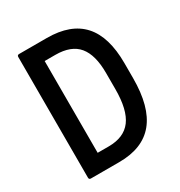

<svg xmlns="http://www.w3.org/2000/svg" viewBox="-157 -765 821 875"><g transform="rotate(-30 253.5 -327.5)"><path d="M69 0Q59 0 59 -10V-645Q59 -655 69 -655H215Q340 -655 402 -586.5Q464 -518 464 -379V-300Q464 -149 403 -74.5Q342 0 218 0ZM154 -86H212Q293 -86 331 -137Q369 -188 369 -297V-382Q369 -477 331 -523Q293 -569 210 -569H154Z"/></g></svg>

Font: Sofia Sans Condensed SemiBold
Style: Regular
Weight: 600
Designer: Botio Nikoltchev, Ani Petrova
Foundry: lettersoup
Version: Version 4.101